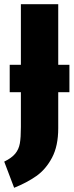

<svg xmlns="http://www.w3.org/2000/svg" viewBox="-40 -715 351 910"><path d="M289 -278H236V-107Q236 -23 206.5 32.5Q177 88 132 119.5Q87 151 27 175L-20 51Q15 34 32 13.5Q49 -7 54 -35Q59 -63 59 -113V-278H6V-408H59V-695H236V-408H289Z"/></svg>

Font: Fira Sans Compressed ExtraBold
Style: Regular
Weight: 800
Width: 1
Designer: bBox Type GmbH & Carrois Corporate GbR & Edenspiekermann AG
Foundry: bBox Type GmbH & Carrois Corporate GbR & Edenspiekermann AG
Version: Version 4.301